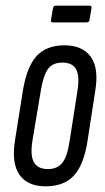

<svg xmlns="http://www.w3.org/2000/svg" viewBox="-20 -652 371 678"><path d="M141 6Q78 6 49 -34.5Q20 -75 33 -157L61 -333Q75 -417 109.5 -454.5Q144 -492 208 -492Q271 -492 300.5 -451.5Q330 -411 316 -329L289 -154Q276 -70 241 -32Q206 6 141 6ZM149 -55Q183 -55 200.5 -77.5Q218 -100 226 -155L253 -328Q262 -383 249 -407Q236 -431 200 -431Q166 -431 149.5 -408.5Q133 -386 124 -331L95 -158Q86 -104 99.5 -79.5Q113 -55 149 -55ZM167 -573Q158 -573 160 -581L167 -623Q169 -632 177 -632H296Q305 -632 303 -623L296 -581Q294 -573 286 -573Z"/></svg>

Font: Sofia Sans Extra Condensed
Style: Italic
Weight: 400
Italic angle: -9°
Designer: Botio Nikoltchev, Ani Petrova
Foundry: lettersoup
Version: Version 4.101; ttfautohint (v1.8.4.7-5d5b)